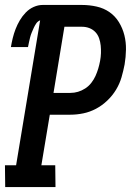

<svg xmlns="http://www.w3.org/2000/svg" viewBox="-26 -755 546 775"><path d="M-5 0 -6 -88H39L136 -673Q126 -669 120 -660Q114 -651 110 -642Q106 -633 102 -623.5Q98 -614 95.5 -604Q93 -594 91 -584.5Q89 -575 87 -565H18Q21 -583 25.5 -601.5Q30 -620 37 -638Q44 -656 54 -673Q64 -690 78 -704.5Q92 -719 110 -727Q128 -735 146 -735H305Q335 -735 364 -728.5Q393 -722 416 -706Q439 -690 454 -665.5Q469 -641 476 -613Q483 -585 482.5 -555Q482 -525 477 -495Q472 -469 464.5 -443Q457 -417 442.5 -393Q428 -369 407 -349Q386 -329 361.5 -316Q337 -303 310.5 -297.5Q284 -292 258 -292H175L141 -88H197L198 0ZM190 -380H258Q274 -380 289 -384.5Q304 -389 318 -398Q332 -407 342.5 -420.5Q353 -434 359.5 -448.5Q366 -463 370.5 -478Q375 -493 378 -509Q381 -525 381.5 -540.5Q382 -556 380.5 -571Q379 -586 374 -600.5Q369 -615 359 -625.5Q349 -636 335 -641.5Q321 -647 305 -647H234Z"/></svg>

Font: Iosevka Curly Slab Semibold
Style: Italic
Weight: 600
Italic angle: -9°
Monospace: yes
Designer: Belleve Invis
Foundry: Belleve Invis
Version: Version 22.1.2; ttfautohint (v1.8.4)